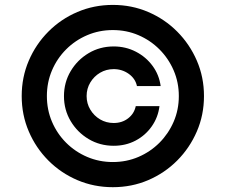

<svg xmlns="http://www.w3.org/2000/svg" viewBox="-20 -759 929 790"><path d="M444.3 11.2Q366.7 11.2 298.6 -17.8Q230.5 -46.9 179 -98.6Q127.4 -150.4 98.4 -218.3Q69.3 -286.1 69.3 -363.8Q69.3 -441.4 98.4 -509.3Q127.4 -577.1 179 -628.9Q230.5 -680.7 298.6 -709.7Q366.7 -738.8 444.3 -738.8Q522 -738.8 589.8 -709.7Q657.7 -680.7 709.2 -628.9Q760.7 -577.1 790 -509.3Q819.3 -441.4 819.3 -363.8Q819.3 -286.1 790 -218.3Q760.7 -150.4 709.2 -98.6Q657.7 -46.9 589.8 -17.8Q522 11.2 444.3 11.2ZM444.3 -92.3Q500.5 -92.3 549.6 -113.3Q598.6 -134.3 636 -171.6Q673.3 -209 694.6 -258.3Q715.8 -307.6 715.8 -363.8Q715.8 -419.9 694.6 -469.2Q673.3 -518.6 636 -555.9Q598.6 -593.3 549.6 -614.3Q500.5 -635.3 444.3 -635.3Q388.2 -635.3 338.9 -614.3Q289.6 -593.3 252.2 -555.9Q214.8 -518.6 193.8 -469.2Q172.9 -419.9 172.9 -363.8Q172.9 -307.6 193.8 -258.3Q214.8 -209 252.2 -171.6Q289.6 -134.3 338.9 -113.3Q388.2 -92.3 444.3 -92.3ZM243.2 -363.3Q243.2 -419.9 270.8 -466.3Q298.3 -512.7 344.7 -540.3Q391.1 -567.9 447.8 -567.9Q497.1 -567.9 538.8 -546.4Q580.6 -524.9 607.7 -488Q634.8 -451.2 641.1 -404.8H543.5Q537.1 -435.5 509.8 -455.1Q482.4 -474.6 447.8 -474.6Q417 -474.6 391.8 -459.7Q366.7 -444.8 351.6 -419.7Q336.4 -394.5 336.4 -363.8Q336.4 -333 351.6 -307.9Q366.7 -282.7 391.8 -267.8Q417 -252.9 447.8 -252.9Q482.4 -252.9 507.3 -272.2Q532.2 -291.5 538.6 -322.3H636.2Q630.4 -275.9 604.2 -238.8Q578.1 -201.7 537.6 -180.4Q497.1 -159.2 447.8 -159.2Q391.1 -159.2 344.7 -186.8Q298.3 -214.4 270.8 -260.7Q243.2 -307.1 243.2 -363.3Z"/></svg>

Font: Inter Display SemiBold
Style: Regular
Weight: 600
Designer: Rasmus Andersson
Foundry: rsms
Version: Version 4.001;git-9221beed3